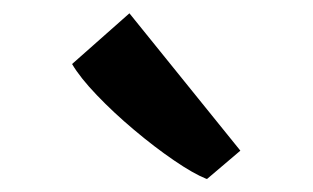

<svg xmlns="http://www.w3.org/2000/svg" viewBox="-20 -911 477 293"><path d="M295.1 -638Q274.9 -646.1 245.3 -666.4Q215.7 -686.6 184.5 -712.9Q153.2 -739.2 127.7 -765.9Q102.2 -792.5 90 -813.3L177.5 -890.7L346.8 -681.1L296.1 -638Z"/></svg>

Font: Merriweather Light
Style: Regular
Weight: 300
Designer: Eben Sorkin
Foundry: Eben Sorkin
Version: Version 2.100